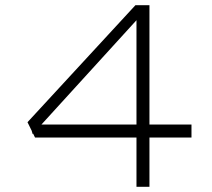

<svg xmlns="http://www.w3.org/2000/svg" viewBox="-20 -720 818 740"><path d="M506 0V-681L536 -675L106 -203L95 -240H718V-190H115L86 -249L502 -700H556V0Z"/></svg>

Font: Lexend Zetta ExtraLight
Style: Regular
Weight: 250
Version: Version 1.007